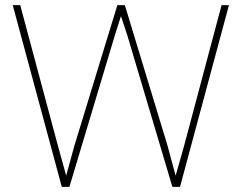

<svg xmlns="http://www.w3.org/2000/svg" viewBox="-20 -731 946 751"><path d="M238.8 -43.9 271 -161.1 439 -710.9H468.3L635.3 -161.1L667 -43.9L700.2 -161.1L846.7 -710.9H875.5L684.1 0H654.3L478 -592.8L453.1 -668L429.2 -592.8L251.5 0H221.7L29.8 -710.9H59.1L206.5 -161.1Z"/></svg>

Font: TypoPRO Roboto
Style: Regular
Weight: 250
Designer: Google
Version: Version 2.136; 2016